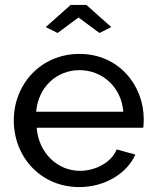

<svg xmlns="http://www.w3.org/2000/svg" viewBox="-20 -750 631 780"><path d="M214 -616 299 -679 384 -616 432 -640 331 -730H267L166 -640ZM302 10C407 10 496 -46 530 -122L454 -143C433 -90 368 -56 305 -56C214 -56 137 -128 129 -231H562C563 -238 564 -250 564 -265C564 -405 461 -531 303 -531C146 -531 36 -408 36 -261C36 -113 145 10 302 10ZM127 -296C135 -395 209 -465 303 -465C396 -465 473 -396 481 -296Z"/></svg>

Font: Raleway Med
Style: Regular
Weight: 500
Designer: Matt McInerney, Pablo Impallari, Rodrigo Fuenzalida
Foundry: Matt McInerney, Pablo Impallari, Rodrigo Fuenzalida
Version: Version 3.00 July 28, 2015